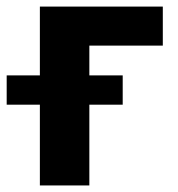

<svg xmlns="http://www.w3.org/2000/svg" viewBox="-61 -566 544 586"><path d="M435.9 -545.9V-426.8H211.7V0H60.7V-545.9ZM-40.6 -246.5V-335.9H313.5V-246.5Z"/></svg>

Font: Inter
Style: Regular
Weight: 400
Designer: Rasmus Andersson
Foundry: rsms
Version: Version 4.000;git-8c9346024